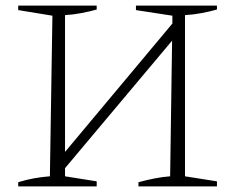

<svg xmlns="http://www.w3.org/2000/svg" viewBox="-20 -665 842 685"><path d="M45 0V-15Q74 -24 102.5 -29Q131 -34 158 -36L167 -609L45 -629V-645H325V-631Q300 -624 271.5 -618.5Q243 -613 212 -611V-123L595 -581V-609L465 -629V-645H754V-631Q729 -624 700.5 -618.5Q672 -613 640 -611V-36L754 -18V0H474V-15Q504 -23 532 -28.5Q560 -34 587 -36L594 -520L212 -65V-36L325 -18V0Z"/></svg>

Font: Piazzolla SC ExtraLight
Style: Regular
Weight: 200
Designer: Juan Pablo del Peral
Foundry: Huerta Tipografica
Version: Version 1.330